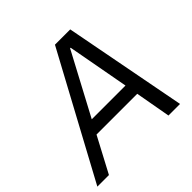

<svg xmlns="http://www.w3.org/2000/svg" viewBox="-218 -865 1031 1031"><g transform="rotate(-45 297.0 -350.0)"><path d="M336 -700H452L586 0H498L457 -229L454 -248L384 -629H380L176 -246L168 -230L46 0H-42ZM147 -277H493L507 -201H107Z"/></g></svg>

Font: Fixel Italic Variable Display Thin
Style: Italic
Weight: 100
Italic angle: -10°
Designer: AlfaBravo + MacPaw
Foundry: Kyrylo Tkachov, Marchela Mozhyna, Serhii Makarenko, Maria Weinstein, Zakhar Kryvoshyya
Version: Version 1.210;Glyphs 3.2 (3217)